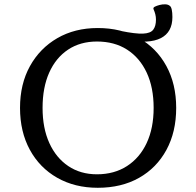

<svg xmlns="http://www.w3.org/2000/svg" viewBox="-20 -883 931 911"><path d="M554 -736Q623 -722 658.5 -723.5Q694 -725 707 -742Q720 -759 720 -790Q720 -803 717 -815Q714 -827 709 -838Q705 -846 714 -851Q724 -856 737.5 -859.5Q751 -863 764.5 -862.5Q778 -862 786 -855Q792 -851 795 -837Q798 -823 798 -802Q798 -730 743 -702Q688 -674 581 -693ZM444 8Q335 8 251.5 -39.5Q168 -87 121.5 -172.5Q75 -258 75 -371Q75 -484 122 -569Q169 -654 252 -702Q335 -750 444 -750Q555 -750 639 -702.5Q723 -655 769.5 -569.5Q816 -484 816 -371Q816 -257 769.5 -171.5Q723 -86 639.5 -39Q556 8 444 8ZM440 -56Q522 -56 582.5 -95Q643 -134 676 -204.5Q709 -275 709 -371Q709 -468 676 -538.5Q643 -609 583 -647.5Q523 -686 440 -686Q361 -686 303 -647.5Q245 -609 213.5 -538.5Q182 -468 182 -371Q182 -275 214 -204.5Q246 -134 304 -95Q362 -56 440 -56Z"/></svg>

Font: Hahmlet
Style: Regular
Weight: 400
Designer: Minjoo Ham & Mark Frömberg
Foundry: hypertype
Version: Version 1.001; ttfautohint (v1.8.3)